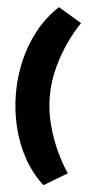

<svg xmlns="http://www.w3.org/2000/svg" viewBox="-65 -923 536 1086"><g transform="rotate(5 203.0 -380.5)"><path d="M356.9 -807.1Q325.2 -762.2 292.7 -694.3Q260.3 -626.5 238.5 -545.7Q216.8 -464.8 216.8 -380.9Q216.8 -296.9 238.5 -216.1Q260.3 -135.3 292.5 -67.4Q324.7 0.5 356.9 45.4L224.6 124.5Q156.7 62 112.3 -19.5Q67.9 -101.1 46.1 -193.6Q24.4 -286.1 24.4 -380.9Q24.4 -476.1 46.1 -568.1Q67.9 -660.2 112.3 -741.7Q156.7 -823.2 224.6 -886.2Z"/></g></svg>

Font: Pinar DS1 Black
Style: Regular
Weight: 900
Designer: Amin Abedi
Version: Version 3.000